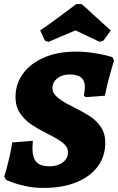

<svg xmlns="http://www.w3.org/2000/svg" viewBox="-20 -909 579 941"><path d="M9 -28 1 -44Q3 -51 10 -75Q17 -99 26 -138Q35 -177 40 -211L141 -219Q139 -193 139 -184Q139 -136 158.5 -115Q178 -94 222 -94Q262 -94 287.5 -113Q313 -132 313 -162Q313 -189 288.5 -208.5Q264 -228 210 -255Q161 -280 130.5 -301Q100 -322 78 -354.5Q56 -387 56 -433Q56 -498 93 -548.5Q130 -599 197 -627.5Q264 -656 350 -656Q395 -656 435 -650Q475 -644 500 -637.5Q525 -631 531 -629L539 -612Q537 -606 530 -583Q523 -560 512.5 -520Q502 -480 494 -440L400 -433L391 -440Q392 -445 394 -459.5Q396 -474 396 -482Q396 -514 377.5 -529Q359 -544 321 -544Q285 -544 261 -525Q237 -506 237 -478Q237 -456 254.5 -438.5Q272 -421 306 -402L337 -386Q388 -360 419.5 -340Q451 -320 473.5 -287.5Q496 -255 496 -210Q496 -143 459 -93Q422 -43 354 -15.5Q286 12 194 12Q146 12 105 3Q64 -6 36.5 -16.5Q9 -27 9 -28ZM354 -889H377Q378 -892 407.5 -865Q437 -838 442 -833Q503 -777 523 -760L487 -710L468 -704Q366 -753 350 -760L274 -728L218 -704L200 -710L177 -760Q216 -786 275.5 -830.5Q335 -875 354 -889Z"/></svg>

Font: Alegreya ExtraBold
Style: Italic
Weight: 800
Italic angle: -7°
Designer: Juan Pablo del Peral
Foundry: Huerta Tipografica
Version: Version 2.007; ttfautohint (v1.6)